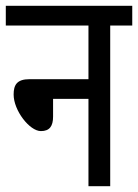

<svg xmlns="http://www.w3.org/2000/svg" viewBox="-20 -642 476 662"><path d="M0 -622V-554H285V-369H82C38 -369 27 -349 27 -316C27 -261 82 -190 121 -190C151 -190 163 -207 163 -240V-301H285V0H360V-554H436V-622Z"/></svg>

Font: Noto Sans ExtraCondensed
Style: Italic
Weight: 400
Width: 2
Italic angle: -12°
Designer: Monotype Design Team
Foundry: Monotype Imaging Inc.
Version: Version 2.013